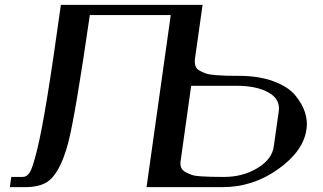

<svg xmlns="http://www.w3.org/2000/svg" viewBox="-20 -770 1331 790"><path d="M230.5 -750H813.5Q813.5 -750 782.2 -528.3Q780.3 -511.7 784.2 -499Q788.1 -486.3 801.8 -479Q815.4 -471.7 828.6 -467.3Q841.8 -462.9 867.2 -460.9Q892.6 -459 910.2 -458.5Q927.7 -458 960 -458Q1044.9 -458 1105.5 -435.5Q1166 -413.1 1194.8 -377.9Q1223.6 -342.8 1234.9 -307.6Q1246.1 -272.5 1241.2 -239.3Q1229.5 -149.4 1125.5 -74.7Q1021.5 0 895.5 0H708H583L682.6 -708H349.6Q290 -295.9 260.7 -182.6Q226.6 -54.7 172.9 -20.5Q139.6 0 83 0H20.5L26.4 -42H73.2Q90.8 -42 102.5 -60.5Q114.3 -79.1 132.3 -151.9Q150.4 -224.6 173.3 -364.3Q196.3 -503.9 230.5 -750ZM766.6 -417 723.6 -110.4Q720.7 -93.8 725.1 -81.5Q729.5 -69.3 743.2 -62Q756.8 -54.7 769.5 -50.3Q782.2 -45.9 808.1 -44.4Q834 -43 850.6 -42.5Q867.2 -42 901.4 -42Q979.5 -42 1039.6 -78.6Q1099.6 -115.2 1106.4 -167L1127 -312.5Q1133.8 -362.3 1084.5 -389.6Q1035.2 -417 954.1 -417Z"/></svg>

Font: okolaks
Style: BoldItalic
Weight: 600
Width: 8
Italic angle: -8°
Version: Version 000.6.0